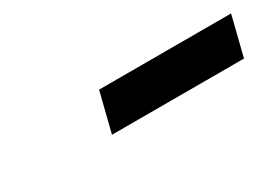

<svg xmlns="http://www.w3.org/2000/svg" viewBox="-16 -868 541 388"><g transform="rotate(-30 254.0 -674.0)"><path d="M177 -628 200 -720H508L485 -628Z"/></g></svg>

Font: Ubuntu Sans
Style: Bold Italic
Weight: 700
Italic angle: -13.5°
Designer: Dalton Maag Ltd
Foundry: Dalton Maag Ltd
Version: Version 1.006